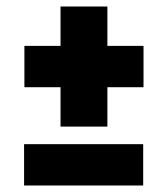

<svg xmlns="http://www.w3.org/2000/svg" viewBox="-20 -586 516 590"><path d="M421 -445V-318H310V-197H166V-318H55V-445H166V-566H310V-445ZM54 -16V-143H420V-16Z"/></svg>

Font: Raleway ExtraBold
Style: Regular
Weight: 800
Designer: Matt McInerney, Pablo Impallari, Rodrigo Fuenzalida
Foundry: Matt McInerney, Pablo Impallari, Rodrigo Fuenzalida
Version: Version 4.026